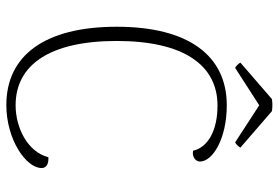

<svg xmlns="http://www.w3.org/2000/svg" viewBox="-160 -728 900 621"><g transform="rotate(90 290.5 -418.0)"><path d="M340 -847C328 -849 313 -849 301 -847L183 -745C186 -739 194 -731 200 -728L321 -806L441 -728C447 -731 455 -739 458 -745ZM320 12C432 12 524 -52 524 -102C524 -120 507 -125 489 -124C472 -57 394 -18 321 -18C190 -18 113 -129 113 -345C113 -560 190 -671 322 -671C403 -671 457 -640 468 -592C487 -588 503 -600 503 -614C503 -656 428 -701 321 -701C161 -701 67 -578 67 -345C67 -111 161 12 320 12Z"/></g></svg>

Font: Arima Koshi ExtraLight
Style: Regular
Weight: 275
Designer: Joana Correia and Natanael Gama
Foundry: NDISCOVER
Version: Version 1.019;PS 001.019;hotconv 1.0.88;makeotf.lib2.5.64775